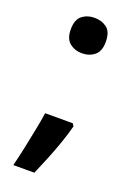

<svg xmlns="http://www.w3.org/2000/svg" viewBox="-134 -607 547 789"><g transform="rotate(20 139.5 -212.5)"><path d="M209 -105Q200 -70 186 -29.5Q172 11 155.5 51.5Q139 92 123 129H31Q41 90 50 46.5Q59 3 67.5 -39Q76 -81 81 -116H202ZM62 -476Q62 -519 84.5 -536.5Q107 -554 138 -554Q170 -554 192.5 -537Q215 -520 215 -476Q215 -435 192.5 -417Q170 -399 138 -399Q107 -399 84.5 -417Q62 -435 62 -476Z"/></g></svg>

Font: Noto Sans Cham SemiBold
Style: Regular
Weight: 600
Version: Version 2.002